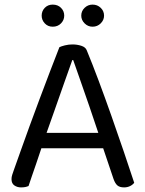

<svg xmlns="http://www.w3.org/2000/svg" viewBox="-20 -806 632 834"><path d="M298 -545H294Q279 -503 258.5 -445Q238 -387 216.5 -325.5Q195 -264 176 -211L171 -196Q165 -178 156 -151Q147 -124 137 -94.5Q127 -65 118 -39.5Q109 -14 104 2Q97 5 89.5 6.5Q82 8 71 8Q55 8 42.5 -0.5Q30 -9 30 -28Q30 -37 33 -46.5Q36 -56 40 -67Q52 -101 69.5 -150Q87 -199 108 -257Q129 -315 152 -376Q175 -437 197 -495Q219 -553 238 -601Q246 -605 262 -609Q278 -613 295 -613Q315 -613 333.5 -607Q352 -601 357 -587Q381 -529 408.5 -455.5Q436 -382 464 -302.5Q492 -223 517.5 -148Q543 -73 563 -12Q556 -3 544.5 2.5Q533 8 519 8Q500 8 490 -0.5Q480 -9 473 -29L418 -192L410 -220Q390 -281 368.5 -343Q347 -405 328.5 -458Q310 -511 298 -545ZM132 -162 158 -229H437L453 -162ZM259 -738Q259 -719 245 -704.5Q231 -690 209 -690Q188 -690 174.5 -704.5Q161 -719 161 -738Q161 -758 174.5 -772Q188 -786 209 -786Q231 -786 245 -772Q259 -758 259 -738ZM432 -738Q432 -719 417.5 -704.5Q403 -690 382 -690Q362 -690 347.5 -704.5Q333 -719 333 -738Q333 -758 347.5 -772Q362 -786 382 -786Q403 -786 417.5 -772Q432 -758 432 -738Z"/></svg>

Font: Baloo Paaji 2
Style: Regular
Weight: 400
Designer: Shuchita Grover, Noopur Datye and Ek Type
Foundry: Ek Type
Version: Version 1.700